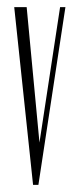

<svg xmlns="http://www.w3.org/2000/svg" viewBox="-20 -520 223 540"><path d="M164 -500 88 0H73L20 -500H55L91 -119L149 -500Z"/></svg>

Font: Dorsa
Style: Regular
Weight: 400
Version: Version 1.002